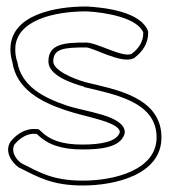

<svg xmlns="http://www.w3.org/2000/svg" viewBox="-20 -541 521 591"><path d="M12 -389C12 -377 14 -364 18 -350C31 -265 108 -227 178 -203C244 -180 345 -167 349 -135C341 -104 288 -96 233 -96C169 -96 132 -111 106 -137L99 -143L89 -144C61 -146 33 -130 15 -108L13 -106C-7 -76 14 -43 37 -26C97 4 140 30 235 30C332 30 477 -2 477 -118C477 -243 333 -266 243 -288C202 -300 144 -325 144 -352C144 -391 176 -395 245 -395C266 -395 353 -344 390 -361L393 -362L395 -364C416 -380 436 -405 436 -439V-444C415 -505 303 -518 247 -521H245C152 -521 12 -497 12 -389ZM25 -97 26 -98 27 -99C43 -118 67 -131 88 -129H93L96 -126C126 -97 167 -81 233 -81C285 -81 352 -85 364 -131V-134V-137C358 -187 240 -197 183 -217C113 -241 45 -276 33 -352V-353L32 -354C28 -367 27 -379 27 -389C27 -480 150 -506 245 -506H247C306 -503 403 -486 421 -441V-439C421 -411 405 -390 386 -376L385 -375H384C357 -363 279 -410 245 -410C180 -410 129 -407 129 -352C129 -308 201 -285 239 -274V-273C334 -250 462 -228 462 -118C462 -18 333 15 235 15C144 15 104 -9 45 -39C24 -55 14 -79 25 -97Z"/></svg>

Font: Snowfall
Style: BlkOl
Weight: 900
Designer: Jasper
Foundry: Cannot Into Space Fonts
Version: Version 0.9